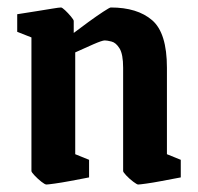

<svg xmlns="http://www.w3.org/2000/svg" viewBox="-20 -483 530 513"><path d="M104 10Q100 10 90.5 2.5Q81 -5 72.5 -14Q64 -23 64 -26V-383L26 -398V-445Q26 -445 42 -447.5Q58 -450 80 -453.5Q102 -457 120 -460Q138 -463 143 -463Q146 -463 154 -455.5Q162 -448 169.5 -439Q177 -430 177 -427V-395Q194 -408 216 -424Q238 -440 255.5 -451.5Q273 -463 276 -463Q347 -463 386.5 -429Q426 -395 426 -302V-71L463 -56V-9Q463 -9 447 -6Q431 -3 410 1Q389 5 371 7.5Q353 10 349 10Q346 10 336 2.5Q326 -5 317.5 -14Q309 -23 309 -26V-302Q309 -338 299.5 -353.5Q290 -369 278 -372Q266 -375 260 -375Q253 -375 229 -364.5Q205 -354 181 -343V-71L218 -56V-9Q218 -9 202.5 -6Q187 -3 165.5 1Q144 5 126 7.5Q108 10 104 10Z"/></svg>

Font: Grenze Gotisch SemiBold
Style: Regular
Weight: 600
Designer: Renata Polastri
Foundry: Omnibus-Type
Version: Version 1.001